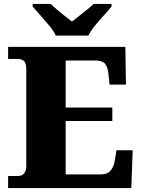

<svg xmlns="http://www.w3.org/2000/svg" viewBox="-20 -951 715 971"><path d="M21 0V-61H72Q92 -61 102.5 -75Q113 -89 113 -110V-599Q113 -634 100 -643.5Q87 -653 70 -653H21V-714H614L617 -523H534L529 -573Q525 -613 511 -629Q497 -645 462 -645H312V-407H548V-339H312V-69H491Q523 -69 539.5 -88.5Q556 -108 561 -141L569 -191H651L644 0ZM262 -771Q252 -794 230 -820.5Q208 -847 184.5 -873Q161 -899 145 -918V-931H236Q247 -921 266.5 -904Q286 -887 307.5 -870.5Q329 -854 344 -842Q359 -854 380.5 -870.5Q402 -887 422.5 -904Q443 -921 453 -931H544V-918Q529 -899 505 -873Q481 -847 459.5 -820.5Q438 -794 427 -771Z"/></svg>

Font: Noto Serif Myanmar Black
Style: Regular
Weight: 900
Designer: Ben Mitchell and the Monotype Design Team
Foundry: Monotype Imaging Inc.
Version: Version 2.106; ttfautohint (v1.8.4.7-5d5b)